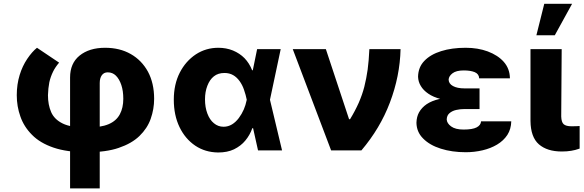

<svg xmlns="http://www.w3.org/2000/svg" viewBox="-20 -810 3147 1034"><path d="M517.1 204.6H357.4V-392.6Q357.4 -468.8 408.2 -510.3Q460.4 -552.7 545.9 -552.7Q625 -552.7 684.1 -519Q743.2 -485.4 776.9 -423.8Q810.1 -361.8 810.1 -277.8Q810.1 -222.7 791.5 -169.9Q773.4 -118.7 731 -77.6Q689 -37.1 619.6 -13.7Q552.2 9.8 447.3 9.8Q340.8 9.8 268.1 -15.1Q195.3 -40 152.3 -84Q108.9 -127.4 89.8 -182.6Q70.3 -236.8 70.3 -297.4Q70.3 -355.5 85.9 -406.2Q100.6 -454.1 126.5 -492.7Q153.3 -532.2 179.2 -552.7L298.3 -472.7Q277.3 -447.8 266.1 -424.8Q252 -396 245.6 -366.7Q239.3 -334.5 238.3 -297.4Q238.3 -246.1 255.4 -206.5Q272.5 -167 317.4 -145Q361.3 -123 447.3 -123Q522 -123 564.5 -141.1Q606.4 -158.7 625.5 -194.8Q644 -229.5 644 -277.8Q644 -320.8 633.3 -352.5Q622.6 -384.3 604 -402.8Q585.9 -420.4 560.1 -420.4Q539.6 -420.4 528.3 -404.8Q517.1 -389.2 517.1 -362.8Z M1154.8 11.2Q1085 10.3 1031.7 -25.4Q977.5 -62 946.8 -125.5Q916 -189.5 916 -272.9Q916 -356 948.2 -418.9Q980 -481 1035.2 -517.6Q1089.4 -552.7 1155.8 -552.7Q1198.2 -552.7 1234.4 -538.1Q1271 -522.9 1296.9 -496.6Q1322.8 -469.7 1337.9 -431.6H1387.7L1433.6 -273.9L1499 0H1369.6L1308.6 -273.9Q1304.2 -297.4 1293.9 -327.1Q1285.2 -352.5 1270.5 -373Q1255.4 -394 1235.8 -405.3Q1215.3 -417 1189 -417Q1154.3 -417 1131.8 -398.9Q1109.4 -381.3 1096.7 -348.1Q1084 -315.4 1084 -274.9Q1084 -232.4 1096.7 -198.7Q1109.4 -164.6 1131.8 -146.5Q1154.3 -127.4 1184.1 -127.4Q1208.5 -127.4 1229.5 -140.1Q1249.5 -152.3 1266.1 -174.3Q1282.2 -195.8 1293 -220.7Q1302.7 -242.7 1308.6 -271.5L1364.7 -545.4H1491.7L1433.6 -271.5L1387.7 -119.6H1338.9Q1325.7 -82.5 1301.3 -53.2Q1277.8 -24.4 1240.2 -5.9Q1204.6 11.2 1154.8 11.2Z M1926.3 0H1763.2L1556.6 -545.4H1734.9L1859.9 -168H1865.2Q1892.1 -211.9 1912.1 -256.8Q1931.2 -300.8 1941.9 -342.3Q1953.6 -389.2 1960 -435.5Q1966.3 -482.9 1969.2 -545.4H2137.2Q2133.8 -399.9 2079.6 -257.3Q2027.3 -119.1 1926.3 0Z M2440.4 -286.1H2562.5V-222.7H2481Q2457.5 -222.7 2436.5 -217.8Q2415 -212.9 2400.4 -200.2Q2386.7 -188.5 2385.7 -167Q2386.7 -146 2409.2 -129.4Q2432.1 -112.3 2476.6 -112.3Q2524.4 -112.3 2546.9 -124Q2569.3 -135.7 2570.8 -156.7H2733.4Q2732.4 -114.7 2712.4 -83.5Q2691.9 -52.2 2656.7 -31.2Q2622.1 -10.7 2578.6 -0.5Q2534.7 9.8 2488.3 9.8Q2414.1 9.8 2354 -9.3Q2293.5 -28.3 2258.3 -64.5Q2223.6 -99.1 2222.7 -148.9Q2223.6 -181.2 2236.8 -205.1Q2251.5 -231 2277.8 -249Q2304.7 -267.1 2346.2 -276.9Q2386.2 -286.1 2440.4 -286.1ZM2562.5 -334V-266.1H2440.4Q2390.1 -266.1 2353 -276.9Q2313.5 -287.1 2287.1 -305.2Q2259.8 -323.7 2246.1 -347.2Q2232.4 -369.6 2231.4 -396.5Q2232.4 -448.2 2265.1 -481.9Q2297.9 -516.6 2356 -534.7Q2413.1 -552.7 2487.8 -552.7Q2553.7 -552.7 2606.4 -533.2Q2661.1 -512.7 2692.9 -477.1Q2725.6 -439.9 2726.1 -388.2H2560.5Q2559.6 -411.6 2536.6 -421.4Q2513.7 -430.7 2477.5 -430.7Q2436.5 -430.7 2416.5 -415Q2397 -399.9 2396 -380.9Q2397 -358.9 2419.4 -346.7Q2442.4 -334 2481 -334Z M2836.9 -158.7V-545.4H3004.9L3002.4 -182.6Q3003.4 -151.9 3015.6 -141.1Q3028.3 -129.9 3058.1 -129.9Q3077.1 -129.9 3083.5 -130.4Q3086.4 -130.9 3092.5 -130.9Q3098.6 -130.9 3101.6 -131.3V-9.8Q3076.7 -1 3056.2 2Q3034.2 5.9 3005.4 5.9Q2926.8 5.9 2882.3 -32.7Q2837.9 -71.3 2836.9 -158.7ZM2967.8 -620.1H2868.7L2911.1 -789.6H3061Z"/></svg>

Font: My Font
Style: Regular
Weight: 500
Designer: Rasmus Andersson
Foundry: rsms
Version: Version 0.001